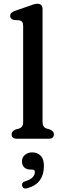

<svg xmlns="http://www.w3.org/2000/svg" viewBox="-20 -758 346 1049"><path d="M212.5 -707.5V-93.5Q212.5 -76 218.5 -67.5Q224.5 -59 235.5 -55.5L253 -50.5Q274.5 -41 274.5 -24.5Q274.5 0 245.5 0H72.5Q43.5 0 43.5 -24.5Q43.5 -41 65 -50.5L83.5 -55.5Q94.5 -59 100.5 -67.5Q106.5 -76 106.5 -93.5V-615Q106.5 -631.5 101.2 -638.2Q96 -645 86 -647L55 -649Q35.5 -654.5 35.5 -671Q35.5 -689.5 61 -698.5L136.5 -724.5Q151 -730 162.8 -733.8Q174.5 -737.5 184.5 -737.5Q212.5 -737.5 212.5 -707.5ZM147 168.5Q124 168.5 112 156Q100 143.5 100 124Q100 102 116.2 88.2Q132.5 74.5 156 74.5Q183.5 74.5 201.8 92.5Q220 110.5 220 149.5Q220 195 198.2 226Q176.5 257 130.5 270Q106.5 277 101 257.5Q96.5 239 118 232.5Q147 223 158.8 210Q170.5 197 170.5 182Q170.5 168.5 155.5 168.5Z"/></svg>

Font: Fraunces 9pt SuperSoft
Style: Regular
Weight: 400
Version: Version 1.000;[b76b70a41]